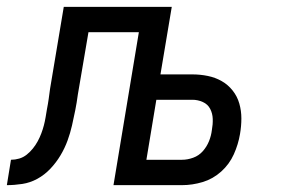

<svg xmlns="http://www.w3.org/2000/svg" viewBox="-54 -540 824 560"><path d="M-34 0 -22 -74Q-10 -74 2 -77.5Q14 -81 24 -89Q34 -97 42 -107Q50 -117 56 -128Q62 -139 66.5 -151Q71 -163 74 -174.5Q77 -186 79 -198Q81 -210 83 -222Q86 -237 88 -251.5Q90 -266 92 -281L132 -520H447L414 -323H507Q530 -323 552 -318.5Q574 -314 592.5 -303.5Q611 -293 624.5 -276Q638 -259 644 -238Q650 -217 650 -194.5Q650 -172 646 -149Q641 -119 628 -90Q615 -61 591 -39.5Q567 -18 537 -9Q507 0 477 0H277L351 -446H204L173 -264Q170 -241 165.5 -218.5Q161 -196 156 -174Q151 -152 143 -130Q135 -108 122.5 -87Q110 -66 93 -48Q76 -30 55 -18.5Q34 -7 11 -3.5Q-12 0 -34 0ZM373 -74H477Q493 -74 509.5 -80Q526 -86 537.5 -99Q549 -112 555.5 -128Q562 -144 564 -161Q567 -177 566.5 -193Q566 -209 559 -222.5Q552 -236 537.5 -242.5Q523 -249 507 -249H402Z"/></svg>

Font: Iosevka Custom Oblique
Style: Regular
Weight: 400
Italic angle: -9°
Designer: Belleve Invis
Foundry: Belleve Invis
Version: Version 27.0.1